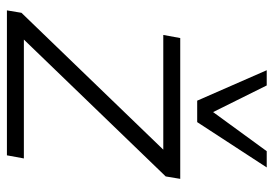

<svg xmlns="http://www.w3.org/2000/svg" viewBox="-138 -653 791 555"><g transform="rotate(90 257.5 -375.5)"><path d="M10 0 17 -42 429 -469 426 -452H81L90 -501H497L490 -459L77 -31L80 -49H438L429 0ZM271 -550 183 -751H227L304 -596L417 -751H464L333 -550Z"/></g></svg>

Font: Mulish ExtraLight Light
Style: Italic
Weight: 300
Italic angle: -9°
Version: Version 3.603